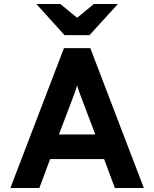

<svg xmlns="http://www.w3.org/2000/svg" viewBox="-20 -941 772 961"><path d="M428 -765 570 -921H450L366 -852L282 -921H162L303 -765ZM555 0H700L432 -700H300L32 0H177L231 -145H501ZM457 -268H275L344 -450C351 -468 361 -495 366 -513C371 -495 381 -468 388 -450Z"/></svg>

Font: Overpass ExtraBold
Style: Regular
Weight: 800
Designer: Delve Withrington, Thomas Jockin
Foundry: Delve Fonts
Version: Version 3.000;DELV;Overpass